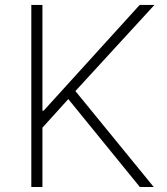

<svg xmlns="http://www.w3.org/2000/svg" viewBox="-20 -747 668 767"><path d="M105.1 0V-727.3H149.5V-305H154.5L538 -727.3H596.9L281.2 -383.2L594.1 0H538.7L252.8 -351.2L149.5 -236.9V0Z"/></svg>

Font: Inter Extra Light BETA
Style: Regular
Weight: 200
Designer: Rasmus Andersson
Foundry: rsms
Version: Version 3.011;git-f93a4a705